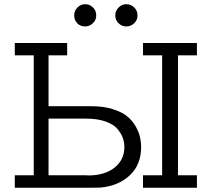

<svg xmlns="http://www.w3.org/2000/svg" viewBox="-20 -886 1001 906"><path d="M49.8 0V-59.1H139.2V-625H49.8V-683.1H296.9V-625H209V-384.8H412.1Q468.3 -384.8 511.2 -371.3Q554.2 -357.9 579.1 -337.9Q604 -317.9 619.4 -291Q634.8 -264.2 640.4 -240Q646 -215.8 646 -191.9Q646 -108.9 592.5 -58.8Q539.1 -8.8 455.1 -1Q439 0 405.8 0ZM209 -59.1H386.2Q387.2 -59.1 390.1 -58.6Q393.1 -58.1 396 -58.1Q474.1 -58.1 520.5 -95Q566.9 -131.8 566.9 -191.9Q566.9 -214.8 559.3 -235.8Q551.8 -256.8 533.4 -278.3Q515.1 -299.8 477.1 -313Q439 -326.2 386.2 -326.2H209ZM434.1 -813Q434.1 -791 418 -776.1Q401.9 -761.2 381.8 -761.2Q358.9 -761.2 344.5 -776.1Q330.1 -791 330.1 -813Q330.1 -835 345.5 -850.6Q360.8 -866.2 381.8 -866.2Q402.8 -866.2 418.5 -851.1Q434.1 -835.9 434.1 -813ZM523.9 -813Q523.9 -835 539.6 -850.6Q555.2 -866.2 576.2 -866.2Q597.2 -866.2 613 -851.1Q628.9 -835.9 628.9 -813Q628.9 -791 613 -776.1Q597.2 -761.2 577.1 -761.2Q554.2 -761.2 539.1 -776.6Q523.9 -792 523.9 -813ZM654.8 0V-59.1H745.1V-625H654.8V-683.1H909.2V-625H819.8V-59.1H909.2V0Z"/></svg>

Font: CMU Concrete
Style: Roman
Weight: 500
Version: Version 0.7.0